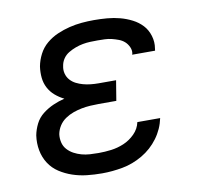

<svg xmlns="http://www.w3.org/2000/svg" viewBox="-66 -609 732 688"><g transform="rotate(-10 300.0 -265.0)"><path d="M252 8Q224 8 197 5Q170 2 145 -6.5Q120 -15 98.5 -29Q77 -43 63 -64.5Q49 -86 44 -112.5Q39 -139 43 -167Q47 -188 57 -208Q67 -228 85 -242Q103 -256 123.5 -265Q144 -274 165 -279Q147 -288 132.5 -300.5Q118 -313 109 -330Q100 -347 98 -367Q96 -387 99 -408Q103 -430 114 -451.5Q125 -473 143.5 -488.5Q162 -504 184 -513.5Q206 -523 228.5 -528.5Q251 -534 273.5 -536Q296 -538 318 -538Q342 -538 366 -536Q390 -534 412.5 -528Q435 -522 455.5 -511.5Q476 -501 491 -485Q506 -469 513 -446Q520 -423 516 -400Q516 -398 515.5 -396Q515 -394 515 -392H432Q432 -393 432 -394Q432 -395 433 -396Q435 -408 429.5 -420Q424 -432 415 -440Q406 -448 394 -452.5Q382 -457 370 -460Q358 -463 344.5 -463.5Q331 -464 318 -464Q305 -464 291.5 -463.5Q278 -463 264.5 -460.5Q251 -458 237.5 -453Q224 -448 211.5 -440.5Q199 -433 191 -421Q183 -409 181 -395Q178 -381 181.5 -367.5Q185 -354 194 -344Q203 -334 215 -328Q227 -322 240 -318.5Q253 -315 267 -313.5Q281 -312 295 -312H359L347 -239H283Q268 -239 252 -238Q236 -237 220.5 -234Q205 -231 189.5 -225.5Q174 -220 160 -210.5Q146 -201 137 -187Q128 -173 125 -157Q123 -142 126.5 -127Q130 -112 140 -101Q150 -90 163 -83Q176 -76 190.5 -72Q205 -68 220.5 -67Q236 -66 252 -66Q275 -66 298.5 -69Q322 -72 344.5 -81.5Q367 -91 385 -109Q403 -127 408 -151H491Q483 -112 459 -79.5Q435 -47 400 -26.5Q365 -6 327 1Q289 8 252 8Z"/></g></svg>

Font: Iosevka Curly Extended Oblique
Style: Regular
Weight: 400
Width: 7
Italic angle: -9°
Monospace: yes
Designer: Belleve Invis
Foundry: Belleve Invis
Version: Version 11.1.0; ttfautohint (v1.8.3)